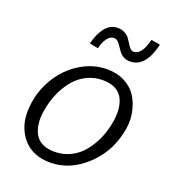

<svg xmlns="http://www.w3.org/2000/svg" viewBox="-130 -793 808 902"><g transform="rotate(20 274.5 -342.5)"><path d="M412.1 -564.9Q393.6 -564.9 379.4 -573Q365.2 -581.1 356.7 -592.5Q348.1 -604 340.8 -615.5Q333.5 -627 325 -635Q316.4 -643.1 306.2 -643.1Q285.6 -643.1 271 -622.3Q256.3 -601.6 250 -571.8L207 -580.1Q219.7 -632.8 244.9 -663.3Q270 -693.8 305.2 -693.8Q325.7 -693.8 341.1 -685.5Q356.4 -677.2 365 -665.5Q373.5 -653.8 380.4 -642.1Q387.2 -630.4 395 -622.1Q402.8 -613.8 413.1 -613.8Q453.1 -613.8 473.1 -694.8L518.1 -687Q489.7 -564.9 412.1 -564.9ZM221.2 9.8Q180.7 9.8 147.2 -3.4Q113.8 -16.6 91.6 -40.3Q69.3 -64 55.7 -96.4Q42 -128.9 41 -167.5Q40 -206.1 48.8 -249Q64.5 -316.9 104.5 -372.6Q144.5 -428.2 203.1 -461.2Q261.7 -494.1 326.2 -494.1Q376 -494.1 415 -473.6Q454.1 -453.1 475.8 -417.7Q497.6 -382.3 505.1 -335.2Q512.7 -288.1 499 -234.9Q475.1 -131.8 396.2 -61Q317.4 9.8 221.2 9.8ZM223.1 -44.9Q265.1 -44.9 300.8 -61.8Q336.4 -78.6 361.8 -107.9Q387.2 -137.2 404.5 -172.6Q421.9 -208 431.2 -249Q438.5 -279.8 439.7 -306.9Q440.9 -334 435.3 -358.6Q429.7 -383.3 416.7 -400.9Q403.8 -418.5 380.4 -428.7Q356.9 -439 324.2 -439Q282.7 -439 247.3 -422.1Q211.9 -405.3 186.5 -376.2Q161.1 -347.2 143.8 -311.3Q126.5 -275.4 117.2 -234.9Q109.9 -204.1 108.6 -177Q107.4 -149.9 113 -125.5Q118.7 -101.1 131.6 -83.3Q144.5 -65.4 167.7 -55.2Q190.9 -44.9 223.1 -44.9Z"/></g></svg>

Font: HK Grotesk Light Italic
Style: Regular
Weight: 300
Italic angle: -13°
Designer: Alfredo Marco Pradil and Stefan Peev
Foundry: Hanken Design Co.
Version: Version 1.000;PS 001.000;hotconv 1.0.88;makeotf.lib2.5.64775